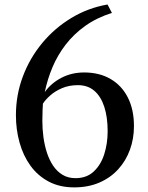

<svg xmlns="http://www.w3.org/2000/svg" viewBox="-20 -798 642 832"><path d="M301.5 14Q238.5 14 191 -11.2Q143.5 -36.5 112 -80Q80.5 -123.5 64.8 -180Q49 -236.5 49 -298.5Q49 -386.5 79 -466.5Q109 -546.5 163.2 -611.8Q217.5 -677 289.8 -720.5Q362 -764 446 -778.5L465 -742Q398.5 -721 349 -685.5Q299.5 -650 264.5 -604.5Q229.5 -559 207.5 -506.8Q185.5 -454.5 174 -399Q201.5 -437.5 246 -460.8Q290.5 -484 344.5 -484Q411 -484 459.5 -455.5Q508 -427 534.2 -375Q560.5 -323 560.5 -251.5Q560.5 -197 543 -149Q525.5 -101 492 -64.2Q458.5 -27.5 410.5 -6.8Q362.5 14 301.5 14ZM317.5 -429Q279 -429 248.8 -416Q218.5 -403 197.8 -384.5Q177 -366 166 -349Q165.5 -340 164.5 -321.8Q163.5 -303.5 163.5 -274Q163.5 -239.5 168.2 -204Q173 -168.5 183.2 -136.8Q193.5 -105 210.2 -80Q227 -55 251 -40.5Q275 -26 307 -26Q355.5 -26 386.2 -54.8Q417 -83.5 431.8 -130Q446.5 -176.5 446.5 -229Q446.5 -290.5 431.8 -335.5Q417 -380.5 388.5 -404.8Q360 -429 317.5 -429Z"/></svg>

Font: Merriweather 72pt
Style: Regular
Weight: 400
Version: Version 2.100